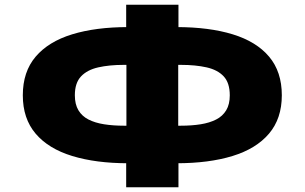

<svg xmlns="http://www.w3.org/2000/svg" viewBox="-20 -759 1282 808"><path d="M511 29V-103L560 -72H519Q384 -72 284 -102.5Q184 -133 130 -196.5Q76 -260 76 -358Q76 -457 130 -520.5Q184 -584 283.5 -614.5Q383 -645 519 -645H560L511 -612V-739H731V-612L682 -645H723Q860 -645 959.5 -614.5Q1059 -584 1112.5 -520.5Q1166 -457 1166 -358Q1166 -260 1112 -196.5Q1058 -133 958.5 -102.5Q859 -72 723 -72H682L731 -103V29ZM512 -191V-525L554 -486H501Q440 -486 393.5 -475.5Q347 -465 321 -437.5Q295 -410 295 -358Q295 -320 310 -295Q325 -270 352.5 -256Q380 -242 418 -236Q456 -230 501 -230H554ZM730 -191 688 -230H741Q787 -230 824.5 -236Q862 -242 889.5 -256Q917 -270 932 -295Q947 -320 947 -358Q947 -410 921.5 -437.5Q896 -465 849.5 -475.5Q803 -486 741 -486H688L730 -525Z"/></svg>

Font: Nunito Sans 7pt Expanded Black
Style: Regular
Weight: 900
Width: 7
Designer: Vernon Adams
Foundry: Vernon Adams
Version: Version 3.101;gftools[0.9.27]